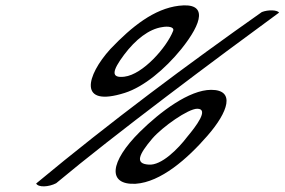

<svg xmlns="http://www.w3.org/2000/svg" viewBox="-20 -648 1039 701"><path d="M383 -469C295 -372 263 -254 436 -309C505 -331 582 -395 642 -469C719 -565 740 -640 633 -627C543 -616 462 -552 383 -469ZM433 -448C475 -504 524 -542 572 -549C593 -553 618 -550 612 -535C589 -476 502 -376 434 -368C384 -362 389 -389 433 -448ZM112 22C120 37 158 35 185 21C393 -153 776 -439 999 -602C992 -612 959 -613 936 -604C669 -416 384 -204 112 22ZM491 -167C379 -56 372 28 475 23C567 17 664 -68 737 -152C814 -240 840 -320 751 -320C671 -320 565 -240 491 -167ZM536 -142C573 -185 667 -251 700 -251C745 -251 695 -186 664 -149C630 -104 569 -43 523 -47C472 -50 486 -83 536 -142Z"/></svg>

Font: Snowfall
Style: SuperObl
Weight: 400
Designer: Jasper
Foundry: Cannot Into Space Fonts
Version: Version 0.9